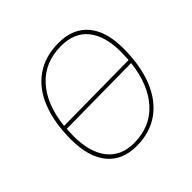

<svg xmlns="http://www.w3.org/2000/svg" viewBox="-163 -803 968 968"><g transform="rotate(-45 321.0 -318.5)"><path d="M589 -391Q589 -269 553.5 -180Q518 -91 450.5 -43Q383 5 288 5Q186 5 131.5 -62Q77 -129 77 -253Q77 -374 112 -461.5Q147 -549 214.5 -595.5Q282 -642 376 -642Q480 -642 534.5 -577Q589 -512 589 -391ZM101 -326 566 -331Q568 -367 568 -387Q568 -500 519 -561Q470 -622 375 -622Q259 -622 187.5 -544Q116 -466 101 -326ZM564 -311 100 -306Q98 -274 98 -256Q98 -141 147.5 -78Q197 -15 289 -15Q405 -15 476.5 -93.5Q548 -172 564 -311Z"/></g></svg>

Font: Luna Sans Thin
Style: Italic
Weight: 250
Italic angle: -7°
Designer: Juan Pablo del Peral
Foundry: Huerta Tipografica
Version: Version 2.001; ttfautohint (v1.5)